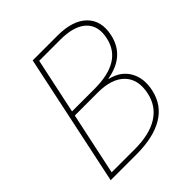

<svg xmlns="http://www.w3.org/2000/svg" viewBox="-194 -847 980 980"><g transform="rotate(-45 296.0 -357.0)"><path d="M45 0 196 -714H375Q484 -714 536.5 -662.5Q589 -611 570 -522Q543 -399 404 -375L403 -373Q474 -356 504.5 -302Q535 -248 519 -174Q500 -87 426.5 -43.5Q353 0 231 0ZM154 -388H317Q514 -388 543 -526Q560 -603 515 -646Q470 -689 371 -689H218ZM77 -25H243Q350 -25 413 -64.5Q476 -104 492 -180Q510 -265 463 -314Q416 -363 315 -363H149Z"/></g></svg>

Font: Noto Sans Thin
Style: Italic
Weight: 100
Italic angle: -12°
Designer: Monotype Design Team
Foundry: Monotype Imaging Inc.
Version: Version 2.013; ttfautohint (v1.8.4.7-5d5b)